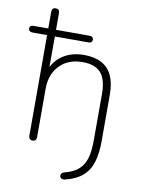

<svg xmlns="http://www.w3.org/2000/svg" viewBox="-109 -777 765 1025"><g transform="rotate(10 273.0 -264.5)"><path d="M315 181Q307 183 300.5 181Q294 179 290.5 174Q287 169 287.5 163Q288 157 292.5 151.5Q297 146 306 144Q357 131 384 105.5Q411 80 421 41Q431 2 431 -52V-304Q431 -381 400 -417Q369 -453 300 -453Q223 -453 176.5 -405.5Q130 -358 130 -278V-16Q130 6 109 6Q99 6 93.5 0Q88 -6 88 -16V-562H9Q-1 -562 -7 -567Q-13 -572 -13 -580Q-13 -598 9 -598H97L88 -589V-689Q88 -700 93.5 -705.5Q99 -711 109 -711Q119 -711 124.5 -705.5Q130 -700 130 -689V-589L121 -598H311Q322 -598 327.5 -593Q333 -588 333 -580Q333 -562 311 -562H130V-366H118Q138 -429 187 -460.5Q236 -492 300 -492Q358 -492 396.5 -471.5Q435 -451 454 -410Q473 -369 473 -308V-55Q473 10 459 57.5Q445 105 410.5 135.5Q376 166 315 181Z"/></g></svg>

Font: Nunito ExtraLight
Style: Regular
Weight: 200
Designer: Vernon Adams
Foundry: Vernon Adams
Version: Version 3.602